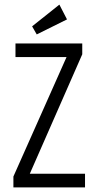

<svg xmlns="http://www.w3.org/2000/svg" viewBox="-20 -811 415 831"><path d="M139 -662 270 -727 237 -791 119 -697ZM38 0H348V-59H109L336 -576V-623H47V-564H268L38 -47Z"/></svg>

Font: Inconsolata Condensed
Style: Regular
Weight: 400
Width: 3
Monospace: yes
Designer: Raph Levien, Cyreal, Brenton Simpson
Foundry: Raph Levien, Cyreal, Google
Version: Version 3.100